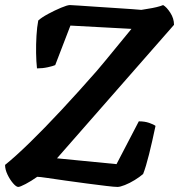

<svg xmlns="http://www.w3.org/2000/svg" viewBox="-30 -738 707 758"><path d="M42 0Q34 0 21.5 -14.5Q9 -29 -0.5 -49Q-10 -69 -10 -87Q30 -119 87.5 -175Q145 -231 213 -304Q281 -377 352 -458Q386 -498 422.5 -543Q459 -588 489 -624L248 -637L188 -481Q179 -477 158.5 -472.5Q138 -468 116 -468Q113 -495 112.5 -529Q112 -563 114 -597Q116 -631 121 -657Q134 -669 160 -683Q186 -697 211 -707.5Q236 -718 246 -718Q253 -718 281 -716Q309 -714 347 -711.5Q385 -709 423.5 -706.5Q462 -704 490.5 -702Q519 -700 528 -699Q538 -701 555 -703.5Q572 -706 588.5 -710Q605 -714 614 -718Q628 -710 642.5 -687.5Q657 -665 657 -640L195 -113L430 -90L518 -259Q541 -259 558.5 -253Q576 -247 584 -241Q571 -179 558.5 -129Q546 -79 535 -51Q521 -39 501.5 -27Q482 -15 463 -7.5Q444 0 434 0Q422 0 389 -4Q356 -8 313.5 -13.5Q271 -19 229 -25Q187 -31 156.5 -35.5Q126 -40 117 -40Q93 -23 71 -11.5Q49 0 42 0Z"/></svg>

Font: Texturina
Style: Bold Italic
Weight: 700
Italic angle: -11°
Designer: Guillermo Torres Carreño
Foundry: Omnibus-Type
Version: Version 1.002; ttfautohint (v1.8.3)